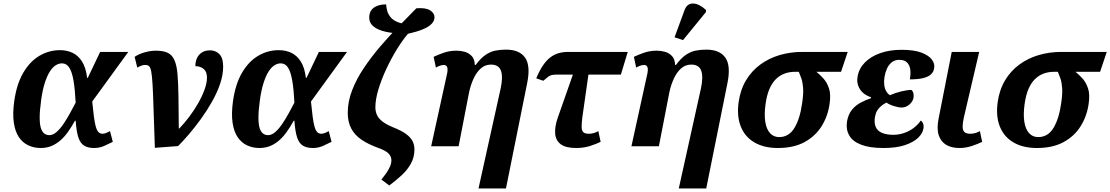

<svg xmlns="http://www.w3.org/2000/svg" viewBox="-20 -831 6309 1091"><path d="M211 10Q173 10 141 -5Q109 -20 87.5 -51.5Q66 -83 58.5 -134Q51 -185 61 -257Q75 -355 113 -419Q151 -483 205 -514.5Q259 -546 321 -546Q359 -546 391 -531.5Q423 -517 445.5 -482.5Q468 -448 475 -389H479L549 -536H709L504 -254Q509 -204 513.5 -169Q518 -134 524 -112.5Q530 -91 539 -81Q548 -71 563 -71Q571 -71 580.5 -74.5Q590 -78 605 -86L621 -25Q599 -14 572.5 -2Q546 10 515 10Q480 10 458 -3.5Q436 -17 425 -51Q414 -85 410 -145H406Q387 -111 367 -82.5Q347 -54 323.5 -33.5Q300 -13 272.5 -1.5Q245 10 211 10ZM260 -63Q281 -63 301.5 -81Q322 -99 341.5 -128Q361 -157 378.5 -189Q396 -221 410 -248Q406 -325 397.5 -374Q389 -423 373.5 -447Q358 -471 332 -471Q314 -471 296.5 -460Q279 -449 263.5 -425Q248 -401 235 -361Q222 -321 214 -264Q205 -199 205.5 -159Q206 -119 214 -98.5Q222 -78 234 -70.5Q246 -63 260 -63Z M745 -508Q770 -525 803.5 -534Q837 -543 865 -543Q908 -543 933 -531Q958 -519 971 -490Q984 -461 988.5 -410.5Q993 -360 994 -284Q995 -208 996 -101H999Q1027 -130 1055 -167Q1083 -204 1105.5 -243.5Q1128 -283 1142 -321Q1156 -359 1156 -390Q1156 -424 1137 -439.5Q1118 -455 1090 -455Q1090 -496 1112.5 -520.5Q1135 -545 1173 -545Q1205 -545 1226.5 -523.5Q1248 -502 1248 -452Q1248 -405 1230.5 -354Q1213 -303 1184 -252Q1155 -201 1121 -154Q1087 -107 1053 -67.5Q1019 -28 992 -1L860 9Q855 -124 852.5 -211Q850 -298 847 -349Q844 -400 839.5 -424Q835 -448 827 -455Q819 -462 805 -462Q795 -462 785 -458.5Q775 -455 760 -447Z M1454 10Q1416 10 1384 -5Q1352 -20 1330.5 -51.5Q1309 -83 1301.5 -134Q1294 -185 1304 -257Q1318 -355 1356 -419Q1394 -483 1448 -514.5Q1502 -546 1564 -546Q1602 -546 1634 -531.5Q1666 -517 1688.5 -482.5Q1711 -448 1718 -389H1722L1792 -536H1952L1747 -254Q1752 -204 1756.5 -169Q1761 -134 1767 -112.5Q1773 -91 1782 -81Q1791 -71 1806 -71Q1814 -71 1823.5 -74.5Q1833 -78 1848 -86L1864 -25Q1842 -14 1815.5 -2Q1789 10 1758 10Q1723 10 1701 -3.5Q1679 -17 1668 -51Q1657 -85 1653 -145H1649Q1630 -111 1610 -82.5Q1590 -54 1566.5 -33.5Q1543 -13 1515.5 -1.5Q1488 10 1454 10ZM1503 -63Q1524 -63 1544.5 -81Q1565 -99 1584.5 -128Q1604 -157 1621.5 -189Q1639 -221 1653 -248Q1649 -325 1640.5 -374Q1632 -423 1616.5 -447Q1601 -471 1575 -471Q1557 -471 1539.5 -460Q1522 -449 1506.5 -425Q1491 -401 1478 -361Q1465 -321 1457 -264Q1448 -199 1448.5 -159Q1449 -119 1457 -98.5Q1465 -78 1477 -70.5Q1489 -63 1503 -63Z M2192 223 2147 189Q2162 171 2175 152.5Q2188 134 2196 115.5Q2204 97 2204 79Q2204 59 2188.5 42Q2173 25 2128 9Q2073 -11 2034.5 -37Q1996 -63 1976 -100.5Q1956 -138 1956 -190Q1956 -254 1981 -318.5Q2006 -383 2048.5 -446Q2091 -509 2142 -568.5Q2193 -628 2246.5 -682.5Q2300 -737 2346 -784Q2400 -788 2424.5 -772Q2449 -756 2449 -733Q2449 -712 2431.5 -694.5Q2414 -677 2380.5 -663.5Q2347 -650 2298 -639Q2265 -600 2232.5 -546.5Q2200 -493 2173 -434.5Q2146 -376 2129.5 -320.5Q2113 -265 2113 -221Q2113 -199 2121.5 -179Q2130 -159 2152 -141.5Q2174 -124 2213 -108Q2261 -89 2287.5 -69.5Q2314 -50 2324.5 -28.5Q2335 -7 2335 18Q2335 63 2314.5 99.5Q2294 136 2261 166Q2228 196 2192 223ZM2281 -640Q2220 -640 2174 -650Q2128 -660 2103 -680Q2078 -700 2078 -731Q2078 -756 2089.5 -772.5Q2101 -789 2123 -797.5Q2145 -806 2174 -806Q2175 -788 2180.5 -768.5Q2186 -749 2200.5 -732Q2215 -715 2242 -704.5Q2269 -694 2311 -694Z M2699 240 2825 -329Q2839 -394 2826.5 -429Q2814 -464 2770 -464Q2737 -464 2712.5 -442.5Q2688 -421 2671.5 -385.5Q2655 -350 2646 -309L2586 0H2430L2521 -415Q2526 -443 2519.5 -452.5Q2513 -462 2503 -462Q2494 -462 2481 -458Q2468 -454 2457 -447L2444 -508Q2469 -520 2502 -531.5Q2535 -543 2574 -543Q2598 -543 2621 -536.5Q2644 -530 2660.5 -512.5Q2677 -495 2678 -462H2683Q2712 -501 2739.5 -519.5Q2767 -538 2795.5 -543.5Q2824 -549 2855 -549Q2932 -549 2964 -503Q2996 -457 2975 -356L2855 240Z M3067 -372 3027 -386Q3045 -429 3064.5 -458Q3084 -487 3106 -504Q3128 -521 3153 -528.5Q3178 -536 3208 -536H3547L3508 -407H3139Q3125 -407 3115 -404.5Q3105 -402 3094.5 -394.5Q3084 -387 3067 -372ZM3254 10Q3194 10 3165.5 -12Q3137 -34 3134.5 -73Q3132 -112 3149 -161L3256 -466H3332L3289 -164Q3285 -132 3285 -111Q3285 -90 3294 -80.5Q3303 -71 3326 -71Q3342 -71 3356 -75.5Q3370 -80 3380 -86L3393 -25Q3371 -14 3334.5 -2Q3298 10 3254 10Z M3837 240 3963 -329Q3977 -394 3964.5 -429Q3952 -464 3908 -464Q3875 -464 3850.5 -442.5Q3826 -421 3809.5 -385.5Q3793 -350 3784 -309L3724 0H3568L3659 -415Q3664 -443 3657.5 -452.5Q3651 -462 3641 -462Q3632 -462 3619 -458Q3606 -454 3595 -447L3582 -508Q3607 -520 3640 -531.5Q3673 -543 3712 -543Q3736 -543 3759 -536.5Q3782 -530 3798.5 -512.5Q3815 -495 3816 -462H3821Q3850 -501 3877.5 -519.5Q3905 -538 3933.5 -543.5Q3962 -549 3993 -549Q4070 -549 4102 -503Q4134 -457 4113 -356L3993 240ZM3861 -603 3813 -619 3870 -774Q3878 -795 3891 -803.5Q3904 -812 3920.5 -811Q3937 -810 3955.5 -800.5Q3974 -791 3992 -774L3991 -762Z M4400 10Q4322 10 4268 -21Q4214 -52 4190 -110.5Q4166 -169 4177 -250Q4187 -321 4219 -374.5Q4251 -428 4300 -464Q4349 -500 4410 -518Q4471 -536 4539 -536H4797L4759 -423H4619Q4639 -407 4659 -385Q4679 -363 4690.5 -329Q4702 -295 4694 -241Q4684 -170 4648 -113Q4612 -56 4550.5 -23Q4489 10 4400 10ZM4407 -52Q4463 -52 4494.5 -104.5Q4526 -157 4538 -245Q4546 -298 4543.5 -331Q4541 -364 4533.5 -385.5Q4526 -407 4519 -423H4498Q4466 -423 4438.5 -413Q4411 -403 4389 -381.5Q4367 -360 4352 -325Q4337 -290 4330 -239Q4322 -181 4328.5 -139Q4335 -97 4355.5 -74.5Q4376 -52 4407 -52Z M5000 10Q4921 10 4872.5 -9Q4824 -28 4805 -62.5Q4786 -97 4793 -141Q4800 -181 4820.5 -206.5Q4841 -232 4870 -247.5Q4899 -263 4929 -273L4930 -278Q4887 -292 4866.5 -324Q4846 -356 4853 -396Q4861 -442 4894.5 -476Q4928 -510 4981.5 -529Q5035 -548 5103 -548Q5174 -548 5216 -532Q5258 -516 5275.5 -492Q5293 -468 5288 -443Q5285 -422 5269.5 -408Q5254 -394 5225 -387Q5196 -380 5150 -380Q5156 -414 5152 -438.5Q5148 -463 5133 -477Q5118 -491 5090 -491Q5064 -491 5046.5 -476.5Q5029 -462 5019.5 -440Q5010 -418 5006 -394Q5002 -370 5004.5 -349Q5007 -328 5015.5 -313Q5024 -298 5037 -290Q5069 -304 5102.5 -312Q5136 -320 5159 -320Q5166 -315 5169.5 -304Q5173 -293 5171 -276Q5167 -254 5147.5 -237Q5128 -220 5103 -220Q5087 -220 5060.5 -228Q5034 -236 5017 -248Q5001 -240 4987.5 -229Q4974 -218 4965 -203.5Q4956 -189 4952 -168Q4946 -133 4956 -110Q4966 -87 4991.5 -76Q5017 -65 5056 -65Q5087 -65 5116.5 -75Q5146 -85 5170.5 -103Q5195 -121 5212 -146Q5222 -139 5226 -127Q5230 -115 5227 -100Q5223 -73 5197 -48Q5171 -23 5122.5 -6.5Q5074 10 5000 10Z M5432 10Q5388 10 5357.5 -7.5Q5327 -25 5314.5 -61.5Q5302 -98 5313 -155L5388 -536H5544L5457 -164Q5450 -132 5450 -111Q5450 -90 5460.5 -80.5Q5471 -71 5494 -71Q5510 -71 5524 -75.5Q5538 -80 5548 -86L5561 -25Q5539 -14 5504 -2Q5469 10 5432 10Z M5872 10Q5794 10 5740 -21Q5686 -52 5662 -110.5Q5638 -169 5649 -250Q5659 -321 5691 -374.5Q5723 -428 5772 -464Q5821 -500 5882 -518Q5943 -536 6011 -536H6269L6231 -423H6091Q6111 -407 6131 -385Q6151 -363 6162.5 -329Q6174 -295 6166 -241Q6156 -170 6120 -113Q6084 -56 6022.5 -23Q5961 10 5872 10ZM5879 -52Q5935 -52 5966.5 -104.5Q5998 -157 6010 -245Q6018 -298 6015.5 -331Q6013 -364 6005.5 -385.5Q5998 -407 5991 -423H5970Q5938 -423 5910.5 -413Q5883 -403 5861 -381.5Q5839 -360 5824 -325Q5809 -290 5802 -239Q5794 -181 5800.5 -139Q5807 -97 5827.5 -74.5Q5848 -52 5879 -52Z"/></svg>

Font: Noto Serif
Style: Italic
Weight: 400
Italic angle: -12°
Designer: Monotype Design Team
Foundry: Monotype Imaging Inc.
Version: Version 2.013